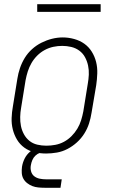

<svg xmlns="http://www.w3.org/2000/svg" viewBox="-20 -718 540 908"><path d="M198 8Q171 8 144 2Q117 -4 95.5 -19.5Q74 -35 60.5 -57.5Q47 -80 40.5 -106Q34 -132 35 -160Q36 -188 41 -215L62 -345Q66 -371 74.5 -396Q83 -421 97 -444Q111 -467 131.5 -485.5Q152 -504 176 -516Q200 -528 225.5 -534.5Q251 -541 277 -541Q304 -541 331 -533.5Q358 -526 379 -511Q400 -496 414 -473.5Q428 -451 434.5 -425Q441 -399 440 -370.5Q439 -342 435 -315L413 -185Q409 -159 401 -134Q393 -109 378.5 -86Q364 -63 343.5 -44.5Q323 -26 299 -13.5Q275 -1 249 3.5Q223 8 198 8ZM199 -29Q220 -29 241.5 -33Q263 -37 282.5 -47.5Q302 -58 318 -74Q334 -90 345.5 -109Q357 -128 363.5 -149Q370 -170 374 -191L395 -321Q399 -343 400 -365Q401 -387 396.5 -408Q392 -429 382 -447.5Q372 -466 355 -478.5Q338 -491 317 -496Q296 -501 274 -501Q253 -501 232 -496.5Q211 -492 191.5 -481.5Q172 -471 156 -455Q140 -439 129 -420Q118 -401 111.5 -380.5Q105 -360 101 -339L80 -209Q76 -187 75.5 -165Q75 -143 79 -122.5Q83 -102 93 -83.5Q103 -65 119 -52Q135 -39 156 -34Q177 -29 199 -29ZM191 170Q176 170 161 168.5Q146 167 133 162Q120 157 108.5 148Q97 139 90.5 127Q84 115 83 100.5Q82 86 84 71Q87 51 96.5 32Q106 13 122 -0.5Q138 -14 158 -20Q178 -26 198 -26L194 0Q182 0 169.5 4.5Q157 9 147.5 18Q138 27 133 39Q128 51 126 63Q123 78 127 92.5Q131 107 142 115.5Q153 124 167.5 127Q182 130 197 130H272L266 170ZM156 -662V-698H456V-662Z"/></svg>

Font: Iosevka Curly XLtObl
Style: Regular
Weight: 200
Italic angle: -9°
Monospace: yes
Designer: Belleve Invis
Foundry: Belleve Invis
Version: Version 11.1.0; ttfautohint (v1.8.3)